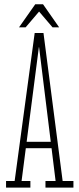

<svg xmlns="http://www.w3.org/2000/svg" viewBox="-20 -852 359 872"><path d="M7.5 0V-30H46.5L137.5 -702H177.5L264.5 -30H313.5V0H186.5V-30H232.5L157.5 -637.5H156.5L78 -30H118V0ZM86.5 -179V-208H223.5V-179ZM66.5 -728 140 -832.5H175.5L248.5 -728H218.5L157.5 -799.5L96.5 -728Z"/></svg>

Font: Imbue Thin
Style: Regular
Weight: 100
Designer: Tyler Finck
Foundry: Etcetera Type Company
Version: Version 1.102